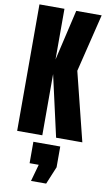

<svg xmlns="http://www.w3.org/2000/svg" viewBox="-121 -915 724 1285"><g transform="rotate(10 240.5 -272.5)"><path d="M209 0H38.1V-859.4H208V-515.1L288.1 -859.4H460.9L364.7 -465.8L481 0H302.7L209 -416ZM290.5 314H187.5L219.7 198.7H157.7V53.2H340.3V194.3Z"/></g></svg>

Font: Anton
Style: Regular
Weight: 400
Designer: Vernon Adams, Tural Alisoy
Foundry: Vernon Adams
Version: Version 2.300